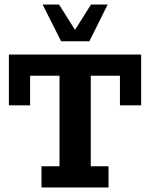

<svg xmlns="http://www.w3.org/2000/svg" viewBox="-20 -822 658 842"><path d="M162 0V-93H241V-490H112V-360H19V-583H599V-360H506V-490H378V-93H456V0ZM248 -641 167 -802H239L309 -691L379 -802H452L372 -641Z"/></svg>

Font: Rokkitt SemiBold
Style: Bold
Weight: 700
Version: Version 3.103